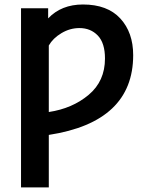

<svg xmlns="http://www.w3.org/2000/svg" viewBox="-20 -600 645 851"><path d="M73.2 230.5V-563.5H193.4V-518.6Q252 -580.1 347.7 -580.1Q456.1 -580.1 513.2 -518.1Q570.3 -456.1 570.3 -355.5Q570.3 -59.6 196.3 -2V230.5ZM196.3 -103.5Q300.8 -119.1 373 -179.7Q445.3 -240.2 445.3 -340.8Q445.3 -409.2 413.6 -442.4Q381.8 -475.6 332 -475.6Q290 -475.6 252.4 -453.1Q214.8 -430.7 196.3 -398.4Z"/></svg>

Font: Gothic A1
Style: Bold
Weight: 700
Version: Version 2.50